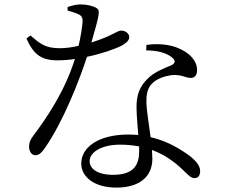

<svg xmlns="http://www.w3.org/2000/svg" viewBox="-20 -808 1040 872"><path d="M612 -143V-121C612 -62 590 -14 494 -14C421 -14 387 -42 387 -77C387 -113 435 -151 526 -151C557 -151 585 -148 612 -143ZM644 -579C690 -579 731 -570 759 -549C776 -536 780 -523 759 -512C724 -497 679 -481 648 -448C616 -416 600 -379 600 -323C600 -284 605 -239 608 -195C594 -196 579 -197 563 -197C430 -197 349 -141 349 -65C349 -7 405 44 509 44C611 44 672 -4 672 -87L670 -127C727 -106 773 -73 811 -36C833 -16 845 1 864 1C880 1 889 -11 889 -31C889 -56 868 -84 820 -115C782 -141 729 -170 664 -185C656 -245 646 -308 645 -338C644 -374 648 -406 670 -428C692 -451 728 -463 763 -467C806 -470 823 -454 846 -454C865 -454 875 -467 875 -490C875 -530 844 -569 783 -592C745 -607 694 -611 645 -604ZM287 -760C301 -756 320 -751 334 -744C351 -737 356 -729 355 -708C353 -682 346 -639 337 -600C312 -594 281 -589 252 -589C183 -589 161 -611 118 -647L100 -633C132 -562 166 -534 241 -534C266 -534 293 -536 320 -540C275 -394 191 -271 130 -190C117 -173 112 -158 112 -142C112 -124 121 -103 141 -103C160 -103 172 -119 186 -139C268 -258 340 -442 375 -550C442 -564 502 -585 533 -601C544 -607 567 -621 567 -639C567 -655 551 -669 530 -669C511 -669 491 -645 395 -615C432 -743 436 -761 419 -771C402 -782 372 -788 346 -788C327 -788 303 -782 287 -776Z"/></svg>

Font: Harano Aji Mincho KR
Style: Regular
Weight: 400
Foundry: Masamichi Hosoda
Version: HaranoAjiMinchoKR-Regular version 20230610;ttx 4.39.4